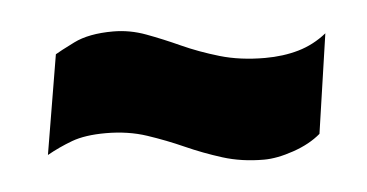

<svg xmlns="http://www.w3.org/2000/svg" viewBox="-32 -501 703 368"><g transform="rotate(-5 319.5 -317.0)"><path d="M573 -222Q552 -204 520 -193Q488 -182 463 -182Q420 -182 383.5 -193.5Q347 -205 313.5 -220Q280 -235 244 -247Q208 -259 165 -259Q125 -259 99.5 -249.5Q74 -240 51 -227L83 -418Q91 -423 120 -437.5Q149 -452 196 -452Q228 -452 259 -440.5Q290 -429 323 -414Q356 -399 395 -387.5Q434 -376 482 -376Q517 -376 546.5 -384.5Q576 -393 601 -413Z"/></g></svg>

Font: Georama Expanded Black
Style: Italic
Weight: 900
Width: 7
Italic angle: -9°
Designer: Jean-Baptiste Levee
Foundry: Production Type
Version: Version 1.000